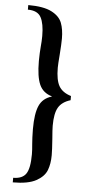

<svg xmlns="http://www.w3.org/2000/svg" viewBox="-60 -760 465 959"><g transform="rotate(5 173.0 -280.5)"><path d="M42 141Q88 141 106.5 113.5Q125 86 125 16Q125 -5 122 -36Q121 -49 120 -68Q119 -87 119 -110Q119 -188 136.5 -227.5Q154 -267 199 -280V-281Q154 -294 136.5 -333.5Q119 -373 119 -451Q119 -473 120 -490.5Q121 -508 122 -521Q125 -553 125 -577Q125 -639 108 -670.5Q91 -702 42 -702V-725Q119 -725 159 -704.5Q199 -684 211.5 -651.5Q224 -619 224 -573Q224 -546 220 -492Q216 -444 216 -426Q216 -364 233.5 -334Q251 -304 294 -291V-270Q251 -257 233.5 -227Q216 -197 216 -135Q216 -117 220 -69Q224 -15 224 12Q224 55 211.5 87.5Q199 120 159 142Q119 164 42 164Z"/></g></svg>

Font: Fahkwang
Style: Regular
Weight: 400
Version: Version 1.000; ttfautohint (v1.6)